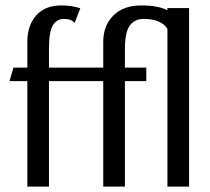

<svg xmlns="http://www.w3.org/2000/svg" viewBox="-20 -690 778 710"><path d="M161.1 -390.1V0H81.1V-390.1H15.1L29.8 -439.9H81.1V-535.2Q81.1 -596.2 114 -633.1Q147 -669.9 206.1 -669.9Q247.1 -669.9 276.9 -659.2L255.9 -605Q244.1 -620.1 216.8 -620.1Q189.5 -620.1 175.3 -596.2Q161.1 -572.3 161.1 -508.8V-439.9H361.8V-535.2Q361.8 -595.7 399.4 -632.8Q437 -669.9 501.5 -669.9Q565.9 -669.9 599.1 -651.9V-660.2H679.2V0H599.1V-583Q590.3 -599.6 567.4 -609.9Q544.4 -620.1 511.2 -620.1Q478 -620.1 460 -595.5Q441.9 -570.8 441.9 -508.8V-439.9H521V-390.1H441.9V0H361.8V-390.1Z"/></svg>

Font: Pfennig
Style: Medium
Weight: 500
Version: Version 20120410 ; ttfautohint (v0.8)